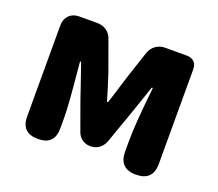

<svg xmlns="http://www.w3.org/2000/svg" viewBox="-100 -707 958 845"><g transform="rotate(20 379.0 -284.5)"><path d="M150 0Q72 0 72 -77V-504Q72 -533 90 -551Q108 -569 137 -569H223Q246 -569 265 -556Q284 -543 291 -521L341 -383Q348 -361 361 -321Q374 -279 380 -258H385Q390 -275 401 -308Q416 -356 424 -383L469 -519Q477 -542 496 -555.5Q515 -569 539 -569H587H641Q663 -569 675.5 -556.5Q688 -544 688 -522V-79Q688 0 609 0Q530 0 530 -79V-132Q530 -208 549 -384H544Q535 -356 513 -293Q495 -243 488 -221L443 -94Q435 -74 418 -61.5Q401 -49 379 -49H376Q356 -49 339.5 -60.5Q323 -72 316 -91L269 -221Q261 -246 241 -303Q221 -360 213 -384H208Q209 -374 211 -350Q227 -184 227 -132V-77Q227 0 150 0Z"/></g></svg>

Font: GenSenRounded TW H
Style: Regular
Weight: 900
Version: Version 1.501;PS 1;hotconv 16.6.51;makeotf.lib2.5.65220